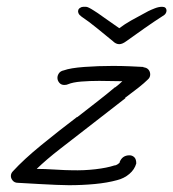

<svg xmlns="http://www.w3.org/2000/svg" viewBox="-20 -512 510 565"><path d="M183 33Q170 33 145.5 32Q121 31 95 29.5Q69 28 51 27Q33 26 33 26Q23 26 17.5 19.5Q12 13 12 6Q12 -2 18 -8Q50 -43 101.5 -85Q153 -127 207 -168V-167Q243 -195 270.5 -216.5Q298 -238 318 -255H319Q331 -264 340 -273Q324 -273 306.5 -273.5Q289 -274 272 -274Q244 -274 219 -272Q194 -270 180 -264Q176 -262 169 -262Q160 -262 154.5 -268.5Q149 -275 149 -283Q149 -290 153.5 -296.5Q158 -303 168 -305Q187 -312 228 -315Q269 -318 312 -318Q338 -318 361 -317Q384 -316 402 -315V-314Q412 -313 417 -307Q422 -301 422 -293Q422 -284 415 -278Q405 -268 388 -254.5Q371 -241 348 -224L349 -223L237 -136Q197 -105 157 -74Q117 -43 88 -15Q110 -15 142 -13Q174 -11 191 -11Q227 -10 261 -14Q295 -18 316 -25Q321 -25 326 -28.5Q331 -32 332 -33V-35Q340 -55 361 -55Q369 -55 375 -49.5Q381 -44 381 -31Q376 -13 360.5 0Q345 13 325 18Q296 26 259 29.5Q222 33 183 33ZM457 -492Q470 -492 470 -480Q470 -477 467.5 -472.5Q465 -468 456 -463Q434 -449 405.5 -429Q377 -409 352 -391Q340 -382 331 -382Q321 -382 312 -391Q290 -409 265.5 -429Q241 -449 220 -463Q213 -468 211 -473Q209 -478 210 -480Q210 -485 215 -488.5Q220 -492 225 -492Q227 -492 233 -492Q239 -492 256 -481Q266 -475 286 -460.5Q306 -446 331 -429Q347 -441 365.5 -451.5Q384 -462 398.5 -469.5Q413 -477 416 -479Q424 -483 435.5 -487.5Q447 -492 457 -492Z"/></svg>

Font: Grape Nuts
Style: Regular
Weight: 400
Designer: Robert E. Leuschke
Foundry: Robert E. Leuschke
Version: Version 1.010; ttfautohint (v1.8.3)